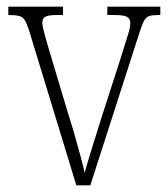

<svg xmlns="http://www.w3.org/2000/svg" viewBox="-20 -556 505 576"><path d="M68 -462Q61 -484 55 -494.5Q49 -505 37.5 -508Q26 -511 5 -511V-536H169V-511H153Q126 -511 116.5 -506Q107 -501 107 -488Q107 -477 114 -452.5Q121 -428 127 -407L186 -210Q195 -182 204.5 -149Q214 -116 222 -86Q230 -56 234 -37Q239 -57 252.5 -101Q266 -145 287 -211L338 -369Q353 -418 362 -445.5Q371 -473 371 -486Q371 -500 361 -505.5Q351 -511 322 -511H302V-536H461V-511H457Q438 -511 428 -508Q418 -505 412 -493.5Q406 -482 398 -457L251 0H209Z"/></svg>

Font: Noto Serif Bengali Condensed ExtraLight
Style: Regular
Weight: 200
Width: 3
Designer: Juan Bruce, Universal Thirst, Indian Type Foundry and the Monotype Design Team.
Foundry: Monotype Imaging Inc.
Version: Version 2.003; ttfautohint (v1.8.4.7-5d5b)